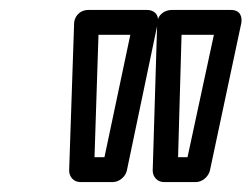

<svg xmlns="http://www.w3.org/2000/svg" viewBox="-20 -733 506 386"><path d="M178 -663H242L190 -417H170ZM158 -713C138 -713 129 -697 129 -686L119 -390C119 -378 128 -367 141 -367H207C219 -367 232 -377 235 -390L297 -686C301 -706 287 -713 276 -713ZM444 -713H325C314 -713 297 -706 296 -686L287 -390C287 -377 297 -367 309 -367H374C387 -367 399 -378 402 -390L465 -686C467 -697 465 -713 444 -713ZM410 -663 357 -417H338L345 -663Z"/></svg>

Font: Falling Sky
Style: OuObl
Weight: 400
Designer: Paul D. Hunt
Foundry: Adobe Systems Incorporated
Version: Version 1.02